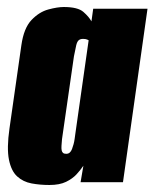

<svg xmlns="http://www.w3.org/2000/svg" viewBox="-20 -520 441 548"><path d="M121 8Q94 8 70 3.5Q46 -1 29 -16.5Q12 -32 5.5 -64.5Q-1 -97 7 -153L41 -391Q48 -440 70 -463Q92 -486 118 -493Q144 -500 162 -500Q202 -500 218 -486Q234 -472 241 -459L246 -495H401L331 0H210L218 -47Q210 -35 198.5 -22.5Q187 -10 168.5 -1Q150 8 121 8ZM169 -81Q175 -81 179 -84.5Q183 -88 185.5 -94.5Q188 -101 190 -108.5Q192 -116 193 -123.5Q194 -131 195 -138L233 -405Q231 -406 229 -407Q227 -408 224 -408.5Q221 -409 217 -409Q209 -409 204.5 -405Q200 -401 197.5 -390.5Q195 -380 191 -359L157 -123Q156 -112 155.5 -104Q155 -96 156 -91Q157 -86 160 -83.5Q163 -81 169 -81Z"/></svg>

Font: Alumni Sans Black
Style: Italic
Weight: 900
Italic angle: -8°
Version: Version 1.016